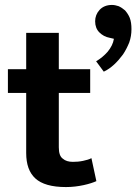

<svg xmlns="http://www.w3.org/2000/svg" viewBox="-20 -757 552 777"><path d="M345 -477V-381H218V-161C218 -138 223 -123 234 -115C244 -106 258 -102 275 -102C288 -102 302 -103 316 -106C330 -109 341 -112 350 -117L370 -24C359 -19 342 -13 319 -8C296 -3 272 0 247 0C189 0 148 -12 123 -35C98 -58 86 -92 86 -138V-381H12V-477H86V-624H218V-477ZM441 -600 424 -604C407 -607 393 -615 382 -626C371 -637 365 -652 365 -671C365 -688 371 -704 383 -717C395 -730 412 -737 433 -737C442 -737 451 -735 460 -732C469 -728 478 -722 486 -715C493 -707 500 -697 505 -685C510 -672 512 -657 512 -639C512 -620 509 -602 503 -585C496 -568 488 -552 478 -537C467 -522 455 -508 442 -496C429 -484 415 -474 400 -467L369 -509C386 -519 402 -532 416 -548C429 -564 438 -581 441 -600Z"/></svg>

Font: Holmes&Hills Bold
Style: Bold
Weight: 500
Designer: Noopur Datye, Girish Dalvi, Yashodeep Gholap, Pallavi Karambelkar
Foundry: Ek Type
Version: ""